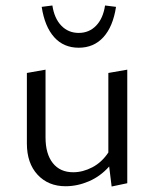

<svg xmlns="http://www.w3.org/2000/svg" viewBox="-20 -674 561 700"><path d="M78 -151V-408L146 -420V-173Q146 -113 172.5 -79.5Q199 -46 247 -46Q282 -46 316.5 -64Q351 -82 375 -118V-408L444 -420V-6L387 6L378 -67Q346 -31 304 -13Q262 5 219 5Q156 5 117 -37Q78 -79 78 -151ZM132 -649 171 -654Q178 -607 203.5 -580.5Q229 -554 267 -554Q305 -554 330.5 -580.5Q356 -607 363 -654L403 -649Q392 -577 357 -538.5Q322 -500 267 -500Q212 -500 177.5 -538.5Q143 -577 132 -649Z"/></svg>

Font: LXGW Bright GB
Style: Regular
Weight: 400
Designer: Christian Thalmann (Catharsis Fonts)
Foundry: LXGW / Christian Thalmann (Catharsis Fonts) / Fontworks Inc.
Version: Version 5.510